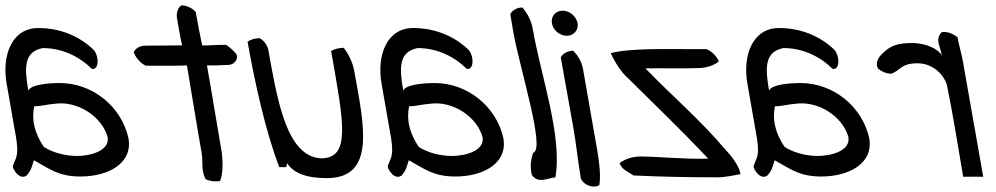

<svg xmlns="http://www.w3.org/2000/svg" viewBox="-27 -650 3730 719"><path d="M454 -133C471 -37 377 11 274 11C192 11 158 -18 100 -50C92 -27 91 -13 73 7C46 27 20 -18 21 -27C31 -60 44 -61 34 -130L-2 -336C-21 -442 17 -545 116 -545C201 -545 271 -513 321 -466C343 -447 347 -387 317 -392C275 -434 211 -470 133 -470C62 -456 64 -397 79 -311C90 -334 156 -339 197 -339C318 -339 427 -253 454 -133ZM376 -137C354 -215 261 -275 175 -261C148 -259 126 -252 101 -252C90 -198 104 -150 137 -100C169 -79 216 -66 262 -66C309 -66 385 -84 376 -137Z M856 -450C868 -437 857 -409 829 -407C800 -405 777 -405 748 -405C768 -294 785 -184 804 -76C809 -28 806 7 797 28C778 31 760 29 743 21C725 -13 734 -44 728 -78C709 -184 692 -295 673 -405C623 -403 570 -404 519 -404C501 -412 482 -432 474 -454C479 -468 496 -479 517 -479C564 -479 609 -480 655 -480C647 -514 642 -546 636 -581C632 -602 640 -622 652 -630C674 -630 695 -618 706 -605C714 -561 721 -522 730 -480C762 -479 788 -483 820 -482C832 -474 845 -463 856 -450Z M1300 -382C1335 -186 1383 17 1197 17C1127 17 1075 2 1048 -39L1045 -24H1019C968 -155 927 -342 900 -494C912 -502 928 -507 945 -507C960 -500 974 -482 978 -462C1012 -274 1046 -63 1176 -57C1288 -58 1260 -192 1213 -459C1225 -466 1242 -471 1260 -471C1277 -450 1294 -417 1300 -382Z M1858 -133C1875 -37 1781 11 1678 11C1596 11 1562 -18 1504 -50C1496 -27 1495 -13 1477 7C1450 27 1424 -18 1425 -27C1435 -60 1448 -61 1438 -130L1402 -336C1383 -442 1421 -545 1520 -545C1605 -545 1675 -513 1725 -466C1747 -447 1751 -387 1721 -392C1679 -434 1615 -470 1537 -470C1466 -456 1468 -397 1483 -311C1494 -334 1560 -339 1601 -339C1722 -339 1831 -253 1858 -133ZM1780 -137C1758 -215 1665 -275 1579 -261C1552 -259 1530 -252 1505 -252C1494 -198 1508 -150 1541 -100C1573 -79 1620 -66 1666 -66C1713 -66 1789 -84 1780 -137Z M1968 -542C2000 -359 2079 -142 2053 14C2020 18 1990 38 1965 6C1956 -27 1962 -57 1970 -78C2016 -92 1920 -391 1895 -531L1884 -597C1890 -610 1908 -622 1929 -622C1946 -603 1963 -573 1968 -542Z M2136 -563C2140 -538 2122 -516 2096 -516C2069 -516 2044 -537 2040 -562C2035 -588 2053 -610 2080 -610C2106 -610 2131 -589 2136 -563ZM2202 -130C2212 -75 2226 2 2217 44C2191 57 2157 41 2148 18C2138 -41 2130 -116 2120 -172L2073 -435C2079 -448 2098 -460 2119 -460C2135 -446 2151 -420 2156 -393Z M2746 2C2720 7 2688 14 2658 14C2553 14 2447 12 2345 7C2325 -8 2304 -12 2293 -39C2310 -52 2338 -64 2371 -64C2452 -63 2540 -53 2625 -56C2528 -159 2425 -258 2325 -357C2298 -380 2273 -422 2260 -451C2330 -470 2469 -466 2563 -466H2619C2638 -458 2657 -440 2665 -420C2648 -406 2619 -395 2586 -395C2522 -393 2455 -395 2390 -394C2491 -289 2595 -202 2690 -89C2716 -62 2742 -26 2746 2Z M3228 -133C3245 -37 3151 11 3048 11C2966 11 2932 -18 2874 -50C2866 -27 2865 -13 2847 7C2820 27 2794 -18 2795 -27C2805 -60 2818 -61 2808 -130L2772 -336C2753 -442 2791 -545 2890 -545C2975 -545 3045 -513 3095 -466C3117 -447 3121 -387 3091 -392C3049 -434 2985 -470 2907 -470C2836 -456 2838 -397 2853 -311C2864 -334 2930 -339 2971 -339C3092 -339 3201 -253 3228 -133ZM3150 -137C3128 -215 3035 -275 2949 -261C2922 -259 2900 -252 2875 -252C2864 -198 2878 -150 2911 -100C2943 -79 2990 -66 3036 -66C3083 -66 3159 -84 3150 -137Z M3655 12C3629 11 3606 12 3580 12C3560 -103 3542 -220 3519 -332C3505 -376 3462 -413 3409 -413C3347 -413 3346 -387 3311 -374C3293 -374 3276 -381 3261 -393C3249 -414 3263 -435 3275 -447C3308 -481 3336 -489 3394 -489C3441 -487 3486 -468 3500 -442C3498 -454 3494 -467 3490 -480C3482 -502 3489 -522 3501 -530C3523 -533 3546 -521 3559 -510C3564 -480 3573 -452 3578 -425Z"/></svg>

Font: Snowfall
Style: RevObl
Weight: 400
Designer: Jasper
Foundry: Cannot Into Space Fonts
Version: Version 0.9